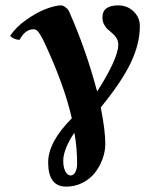

<svg xmlns="http://www.w3.org/2000/svg" viewBox="-20 -464 556 722"><path d="M259.8 35.2Q241.7 60.5 229.7 89.4Q217.8 118.2 217.8 140.1Q217.8 164.6 225.6 180.2Q233.4 195.8 246.1 195.8Q256.8 195.8 263.4 183.1Q270 170.4 270 150.9Q270 92.3 259.8 35.2ZM358.9 -60.1Q376 26.9 376 77.1Q376 105 365.7 133.3Q355.5 161.6 337.4 185.1Q319.3 208.5 290.8 223.1Q262.2 237.8 229 237.8Q161.1 237.8 161.1 147Q161.1 69.8 250 -19Q222.7 -140.6 149.9 -297.9Q143.1 -312.5 139.2 -319.8Q135.3 -327.1 129.4 -336.4Q123.5 -345.7 118.2 -349.9Q112.8 -354 106.9 -354Q91.3 -354 78.4 -345Q65.4 -335.9 53.2 -314Q31.7 -315.4 18.1 -329.1Q40 -362.3 79.3 -389.9Q118.7 -417.5 153.6 -430.7Q188.5 -443.8 210 -443.8Q216.8 -443.8 226.8 -436.3Q236.8 -428.7 240.2 -419.9Q303.2 -278.3 345.2 -120.1Q379.4 -172.4 402.1 -220.5Q424.8 -268.6 424.8 -295.9Q424.8 -309.1 418.7 -319.6Q412.6 -330.1 403.8 -337.6Q395 -345.2 386.2 -352.8Q377.4 -360.4 371.3 -372.1Q365.2 -383.8 365.2 -398.9Q365.2 -443.8 424.8 -443.8Q458.5 -443.8 482.2 -421.1Q505.9 -398.4 505.9 -366.2Q505.9 -299.3 471.7 -227.8Q437.5 -156.2 358.9 -60.1Z"/></svg>

Font: Common Serif
Style: Bold
Weight: 700
Designer: Philipp H. Poll, Khaled Hosny
Foundry: Stefan Peev, Context Ltd.
Version: Version 1.026